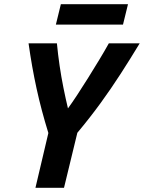

<svg xmlns="http://www.w3.org/2000/svg" viewBox="-20 -901 690 921"><path d="M150 0 212 -263Q178 -373 155.5 -476Q133 -579 117 -693H253Q258 -640 266 -585.5Q274 -531 284.5 -479Q295 -427 306 -381Q325 -407 350 -445Q375 -483 402.5 -527Q430 -571 456 -614Q482 -657 502 -693H650Q604 -617 558.5 -546.5Q513 -476 462.5 -406.5Q412 -337 351 -264L287 0ZM248 -783 272 -881H594L570 -783Z"/></svg>

Font: Ubuntu Sans Mono
Style: Italic
Weight: 400
Italic angle: -13.5°
Monospace: yes
Designer: Dalton Maag Ltd
Foundry: Dalton Maag Ltd
Version: Version 1.006